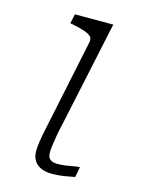

<svg xmlns="http://www.w3.org/2000/svg" viewBox="-89 -591 478 648"><g transform="rotate(15 149.5 -267.0)"><path d="M155 3Q135 3 119 -3.5Q103 -10 94 -23.5Q85 -37 85 -57Q85 -73 88 -92.5Q91 -112 96.5 -137Q102 -162 108 -192L164 -460Q166 -472 159 -479Q152 -486 136 -491.5Q120 -497 95 -502L85 -504L92 -537H226L148 -171Q142 -146 138.5 -125.5Q135 -105 133 -90Q131 -75 131 -64Q131 -48 140 -41Q149 -34 164 -34Q180 -34 194 -36Q208 -38 220.5 -40.5Q233 -43 242 -43L235 -7Q225 -5 211.5 -2.5Q198 0 184 1.5Q170 3 155 3Z"/></g></svg>

Font: Roboto Serif Thin
Style: Italic
Weight: 250
Italic angle: -10°
Version: Version 1.007